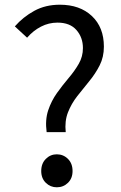

<svg xmlns="http://www.w3.org/2000/svg" viewBox="-20 -782 514 815"><path d="M178 -221Q171 -273 184.5 -313.5Q198 -354 222 -387.5Q246 -421 271.5 -451Q297 -481 314.5 -511.5Q332 -542 332 -578Q332 -623 304.5 -654.5Q277 -686 224 -686Q187 -686 154 -669Q121 -652 95 -622L43 -670Q78 -710 125.5 -736Q173 -762 234 -762Q319 -762 370 -714Q421 -666 421 -584Q421 -540 403 -504.5Q385 -469 359 -437.5Q333 -406 308 -374Q283 -342 268.5 -305Q254 -268 259 -221ZM221 13Q194 13 174.5 -6Q155 -25 155 -56Q155 -88 174.5 -107.5Q194 -127 221 -127Q249 -127 268.5 -107.5Q288 -88 288 -56Q288 -25 268.5 -6Q249 13 221 13Z"/></svg>

Font: Chiron Sans HK TT
Style: Regular
Weight: 400
Designer: Ryoko NISHIZUKA 西塚涼子 (kana, bopomofo & ideographs); Paul D. Hunt (Latin, Greek & Cyrillic); Sandoll Communications 산돌커뮤니
Foundry: Adobe
Version: Version 2.022;hotconv 1.0.109;makeotfexe 2.5.65596